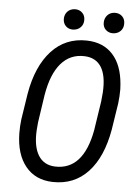

<svg xmlns="http://www.w3.org/2000/svg" viewBox="-59 -920 705 975"><g transform="rotate(5 293.5 -432.0)"><path d="M247.1 9.8Q158.2 7.8 108.2 -53.7Q58.1 -115.2 56.6 -222.2Q56.2 -257.8 60.5 -293L81.1 -425.8Q105.5 -567.4 177 -645.3Q248.5 -723.1 357.4 -720.7Q440.9 -718.8 489.7 -665.5Q538.6 -612.3 546.4 -514.2L547.9 -487.8Q547.9 -451.7 543.5 -416.5L522.5 -281.2Q497.6 -139.2 426.8 -63.5Q356 12.2 247.1 9.8ZM456.5 -418.5 460.9 -465.8Q465.8 -551.3 438 -595Q410.2 -638.7 352.1 -640.6Q279.3 -643.1 232.4 -588.6Q185.5 -534.2 167.5 -426.8L146.5 -285.6L143.1 -246.1Q138.2 -162.6 166.3 -116.9Q194.3 -71.3 252.4 -69.3Q395.5 -64.9 433.6 -269ZM231 -820.8Q231.4 -843.3 245.6 -858.2Q259.8 -873 283.2 -874Q305.7 -874.5 320.6 -860.1Q335.4 -845.7 335 -822.8Q335 -800.3 320.3 -785.6Q305.7 -771 282.7 -770Q259.8 -769.5 245.4 -783.7Q231 -797.9 231 -820.8ZM434.6 -819.8Q435.1 -842.3 449.2 -857.4Q463.4 -872.6 486.3 -873.5Q509.8 -874 524.4 -859.6Q539.1 -845.2 538.6 -821.8Q538.6 -798.8 523.9 -784.4Q509.3 -770 486.3 -769Q463.9 -768.6 449 -782.7Q434.1 -796.9 434.6 -819.8Z"/></g></svg>

Font: TypoPRO Roboto
Style: Italic
Weight: 400
Italic angle: -12°
Designer: Google
Version: Version 2.136; 2016